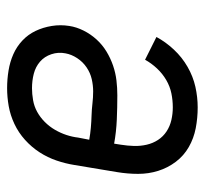

<svg xmlns="http://www.w3.org/2000/svg" viewBox="-38 -530 576 540"><g transform="rotate(-90 250.0 -260.0)"><path d="M218 8Q188 8 159.5 2.5Q131 -3 106.5 -17Q82 -31 65 -53.5Q48 -76 39.5 -103Q31 -130 31 -159.5Q31 -189 36 -219L56 -339Q60 -364 68.5 -389Q77 -414 91.5 -436.5Q106 -459 126.5 -477.5Q147 -496 171.5 -507.5Q196 -519 221.5 -523.5Q247 -528 272 -528Q297 -528 321.5 -524Q346 -520 367.5 -510.5Q389 -501 406 -485Q423 -469 433 -448Q443 -427 447 -402.5Q451 -378 447 -353Q444 -333 434 -313Q424 -293 409 -276.5Q394 -260 375 -248.5Q356 -237 335.5 -230Q315 -223 294 -220.5Q273 -218 252 -218Q218 -218 183.5 -219.5Q149 -221 116 -227L113 -208Q110 -189 109.5 -171Q109 -153 113 -135.5Q117 -118 126.5 -103.5Q136 -89 150.5 -79.5Q165 -70 182.5 -66Q200 -62 218 -62Q238 -62 257.5 -66Q277 -70 295 -80.5Q313 -91 327.5 -106.5Q342 -122 352 -140L416 -108Q402 -82 380.5 -59Q359 -36 332 -20.5Q305 -5 276 1.5Q247 8 218 8ZM263 -286Q280 -286 297.5 -290Q315 -294 330.5 -304.5Q346 -315 356.5 -331Q367 -347 370 -364Q374 -384 367.5 -403.5Q361 -423 346.5 -435.5Q332 -448 312.5 -453Q293 -458 272 -458Q256 -458 238.5 -455Q221 -452 205.5 -443.5Q190 -435 177 -422Q164 -409 155 -393.5Q146 -378 140.5 -361.5Q135 -345 133 -328L127 -297Q144 -294 161 -292.5Q178 -291 195 -290.5Q212 -290 229 -288Q246 -286 263 -286Z"/></g></svg>

Font: Iosevka SS04
Style: Italic
Weight: 400
Italic angle: -9°
Monospace: yes
Designer: Belleve Invis
Foundry: Belleve Invis
Version: Version 19.0.0; ttfautohint (v1.8.4)